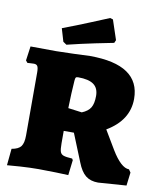

<svg xmlns="http://www.w3.org/2000/svg" viewBox="-95 -951 872 1042"><g transform="rotate(10 340.5 -429.5)"><path d="M403 -75 341 -228H285V-160Q285 -127 289.5 -113.5Q294 -100 308 -95Q322 -90 356 -88L361 -80L351 4Q331 3 280.5 1.5Q230 0 187 0Q141 0 86 3.5Q31 7 14 9L23 -83Q60 -89 74 -107.5Q88 -126 88 -168V-515Q88 -540 82.5 -549.5Q77 -559 62 -559Q50 -559 40 -558Q30 -557 27 -557L17 -569L28 -648L170 -647Q200 -647 266.5 -649.5Q333 -652 355 -653Q631 -653 631 -465Q631 -347 511 -276L573 -172Q599 -129 623.5 -106.5Q648 -84 670 -84L681 -68L672 5L517 16Q475 16 448.5 -5Q422 -26 403 -75ZM425 -445Q425 -488 397.5 -508Q370 -528 312 -528Q302 -528 299 -524Q296 -520 295 -506Q290 -438 288 -354L364 -344Q398 -358 411.5 -380.5Q425 -403 425 -445ZM199 -704 178 -775Q255 -804 330 -835Q405 -866 427 -875L443 -870L479 -762L472 -746Q450 -742 372.5 -726Q295 -710 218 -691Z"/></g></svg>

Font: Alegreya SC Black
Style: Regular
Weight: 900
Designer: Juan Pablo del Peral
Foundry: Huerta Tipografica
Version: Version 2.007; ttfautohint (v1.6)